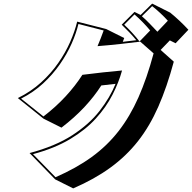

<svg xmlns="http://www.w3.org/2000/svg" viewBox="-20 -926 1065 1065"><path d="M144 -77Q287 -115 381 -176Q475 -237 532.5 -311Q590 -385 621 -461L542 -452Q503 -391 448.5 -332.5Q394 -274 321 -218L221 -268L79 -382Q152 -418 207.5 -468.5Q263 -519 303 -576.5Q343 -634 369 -693Q395 -752 408 -806L569 -765L669 -715L661 -694L736 -703Q717 -726 697 -747Q677 -768 655 -789L726 -860L760 -843L824 -906L924 -856Q978 -812 1025 -761L954 -686L922 -702L871 -649L944 -584Q906 -443 858 -334Q810 -225 745 -142.5Q680 -60 592 4Q504 68 386 119L286 69ZM911 -811Q893 -831 869.5 -853Q846 -875 824 -892L767 -836Q790 -816 812 -793Q834 -770 853 -750ZM813 -757Q793 -781 771 -803.5Q749 -826 726 -846L669 -789Q714 -747 754 -696ZM758 -695Q711 -689 647.5 -682Q584 -675 521 -670Q530 -691 538.5 -713Q547 -735 555 -757L415 -793Q403 -742 377.5 -684.5Q352 -627 312.5 -570Q273 -513 219.5 -463.5Q166 -414 97 -379L221 -280Q290 -333 344 -391.5Q398 -450 437 -511Q500 -519 551 -524.5Q602 -530 657 -535Q639 -469 604 -400.5Q569 -332 512 -269Q455 -206 369 -154.5Q283 -103 163 -71L288 57Q403 7 488.5 -55Q574 -117 637.5 -198.5Q701 -280 748 -386Q795 -492 832 -630Z"/></svg>

Font: Rampart One
Style: Regular
Weight: 400
Designer: Fontworks Inc.
Foundry: Fontworks Inc.
Version: Version 1.100